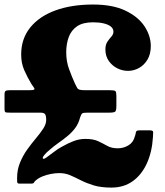

<svg xmlns="http://www.w3.org/2000/svg" viewBox="-20 -791 728 848"><path d="M55.5 -4.5Q55.5 3.5 55.8 11.8Q56 20 65.5 20H115.5Q128.5 20 130 15.5Q131.5 11 139 5Q150.5 -5 168 -12Q185.5 -19 205.2 -22.8Q225 -26.5 241.5 -26.5Q268 -26.5 290.5 -16.8Q313 -7 337.5 5.5Q362 18 394 27.8Q426 37.5 472 37.5Q527 37.5 566.5 9Q606 -19.5 628.8 -69.8Q651.5 -120 655.5 -185.5Q656.5 -200 656.5 -207.8Q656.5 -215.5 640 -215.5H599.5Q587 -215.5 583.5 -212.5Q580 -209.5 579.5 -203.5Q579 -197.5 575.5 -188.5Q569 -162 547.2 -149Q525.5 -136 500 -136Q473 -136 454.2 -146.5Q435.5 -157 414 -167.2Q392.5 -177.5 357 -177.5Q330.5 -177.5 305 -167.8Q279.5 -158 251.5 -142Q235 -133 217.5 -119.5Q200 -106 187 -96.8Q174 -87.5 170.5 -90Q165.5 -93.5 174.8 -105.2Q184 -117 199 -129Q218.5 -146 239.2 -160.5Q260 -175 279 -190.8Q298 -206.5 312.5 -226Q327 -245.5 334 -273Q339 -287 343.2 -290.2Q347.5 -293.5 367.5 -293.5H462.5Q484 -293.5 489 -298.2Q494 -303 494 -324V-366.5Q494 -384.5 489.8 -388.5Q485.5 -392.5 467 -392.5H357.5Q339.5 -392.5 331.8 -394.8Q324 -397 320.5 -403.5Q317 -410 311 -422Q297 -453 284.8 -486.5Q272.5 -520 272.5 -560Q272.5 -597 283.5 -627Q294.5 -657 320.2 -674.8Q346 -692.5 391 -692.5Q417 -692.5 437.5 -687.8Q458 -683 469.5 -673.8Q481 -664.5 481 -651Q481 -639.5 472.2 -629.8Q463.5 -620 454.5 -607Q445.5 -594 445.5 -572.5Q445.5 -543 460.5 -521.8Q475.5 -500.5 498.2 -489.2Q521 -478 545.5 -478Q571 -478 594 -490.8Q617 -503.5 631.5 -528Q646 -552.5 646 -587.5Q646 -632.5 618.5 -674.5Q591 -716.5 534.5 -743.8Q478 -771 391 -771Q296 -771 224.8 -745Q153.5 -719 113.5 -669.5Q73.5 -620 73.5 -550Q73.5 -512 87.2 -480.8Q101 -449.5 118.5 -420.5Q125.5 -410 130 -403.8Q134.5 -397.5 130.2 -395Q126 -392.5 106 -392.5H21.5Q9 -392.5 4.5 -389.2Q0 -386 0 -372.5V-309.5Q0 -295.5 6.2 -294.5Q12.5 -293.5 25 -293.5H158Q174 -293.5 179 -286.8Q184 -280 184 -261Q184 -243 171 -223Q158 -203 138.8 -180.2Q119.5 -157.5 100.5 -131Q81.5 -104.5 68.5 -73Q55.5 -41.5 55.5 -4.5Z"/></svg>

Font: Besley ExtraBold
Style: Regular
Weight: 800
Designer: Owen Earl
Foundry: indestructible type*
Version: Version 2.001